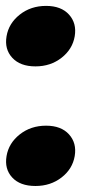

<svg xmlns="http://www.w3.org/2000/svg" viewBox="-20 -617 342 645"><path d="M99.1 7.8Q47.4 7.8 21 -20.8Q-5.4 -49.3 2 -92.8Q9.3 -136.2 46.4 -165.5Q83.5 -194.8 134.8 -194.8Q185.5 -194.8 211.9 -165.5Q238.3 -136.2 231 -92.8Q223.6 -49.3 186.8 -20.8Q149.9 7.8 99.1 7.8ZM99.1 -394Q47.9 -394 21.2 -422.9Q-5.4 -451.7 2 -495.1Q9.3 -538.6 46.4 -567.9Q83.5 -597.2 134.8 -597.2Q185.5 -597.2 211.9 -567.9Q238.3 -538.6 231 -495.1Q223.6 -451.7 186.8 -422.9Q149.9 -394 99.1 -394Z"/></svg>

Font: Poppins ExtraBold
Style: Italic
Weight: 800
Italic angle: -10°
Designer: Ninad Kale (Devanagari), Jonny Pinhorn (Latin)
Foundry: Indian Type Foundry
Version: Version 3.200;PS 1.000;hotconv 16.6.54;makeotf.lib2.5.65590